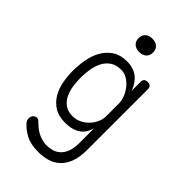

<svg xmlns="http://www.w3.org/2000/svg" viewBox="-290 -864 1181 1181"><g transform="rotate(45 300.0 -274.0)"><path d="M433 -125Q428 -105 417 -86Q406 -67 388 -53Q370 -39 343.5 -31Q317 -23 282 -23Q225 -23 188 -46.5Q151 -70 129 -107.5Q107 -145 98.5 -191.5Q90 -238 90 -284Q90 -329 98.5 -378Q107 -427 129 -467.5Q151 -508 189.5 -534Q228 -560 287 -560Q342 -560 378.5 -531.5Q415 -503 433 -452V-528Q433 -544 440.5 -552Q448 -560 465 -560Q482 -560 489.5 -552Q497 -544 497 -528V0Q497 64 480 107Q463 150 435 175Q407 200 370.5 210.5Q334 221 295 221Q227 221 186 199.5Q145 178 120 150Q111 141 108 133.5Q105 126 105 116Q105 109 107 102Q109 95 113.5 89.5Q118 84 124 80.5Q130 77 138 77Q145 77 151 80Q157 83 165 92Q173 100 186.5 111.5Q200 123 217.5 133Q235 143 256.5 149.5Q278 156 300 156Q325 156 349 149Q373 142 392 124Q411 106 422 76Q433 46 433 0ZM286 -84Q317 -84 343.5 -97Q370 -110 390 -131Q410 -152 421.5 -178.5Q433 -205 433 -231V-341Q433 -366 422 -394Q411 -422 392.5 -445Q374 -468 349.5 -483Q325 -498 297 -498Q252 -498 224 -478Q196 -458 180.5 -426.5Q165 -395 159.5 -358Q154 -321 154 -286Q154 -251 159.5 -215Q165 -179 179.5 -150Q194 -121 219.5 -102.5Q245 -84 286 -84ZM297 -653Q268 -653 251 -668.5Q234 -684 234 -711Q234 -738 251 -753.5Q268 -769 297 -769Q326 -769 343 -753.5Q360 -738 360 -711Q360 -684 343 -668.5Q326 -653 297 -653Z"/></g></svg>

Font: Maple Mono NL ExtraLight
Style: Regular
Weight: 275
Monospace: yes
Designer: subframe7536
Version: Version 7.000